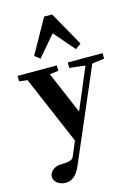

<svg xmlns="http://www.w3.org/2000/svg" viewBox="-142 -813 806 1125"><g transform="rotate(-15 261.5 -250.0)"><path d="M158.2 -504.9 125.5 -529.8 242.2 -737.3H290.5L407.2 -529.8L373 -504.9L265.1 -629.9ZM113.8 236.3Q85 236.3 63.7 220.5Q42.5 204.6 42.5 182.6Q42.5 159.2 62.7 141.8Q83 124.5 113.8 124.5Q180.2 124.5 189.9 102.1L228.5 10.7L51.8 -402.8L2 -408.7V-441.9H240.2V-408.7L187 -402.8L295.9 -147L401.9 -397.9L306.2 -408.7V-441.9H517.6V-408.7L443.4 -398.4L204.1 158.7Q170.9 236.3 113.8 236.3Z"/></g></svg>

Font: Elstob 10pt
Style: Bold
Weight: 700
Designer: Peter S. Baker
Version: Version 1.015